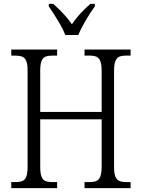

<svg xmlns="http://www.w3.org/2000/svg" viewBox="-20 -968 730 988"><path d="M38 -31H56Q81 -31 95 -36.5Q109 -42 115.5 -59.5Q122 -77 122 -111V-605Q122 -638 115 -654.5Q108 -671 94 -676.5Q80 -682 55 -682H38V-713H274V-682H253Q228 -682 214 -676.5Q200 -671 193.5 -654Q187 -637 187 -603V-392H503V-603Q503 -637 496 -654Q489 -671 475.5 -676.5Q462 -682 436 -682H415V-713H652V-682H634Q608 -682 594.5 -676.5Q581 -671 574 -654Q567 -637 567 -603V-108Q567 -75 574 -58.5Q581 -42 595 -36.5Q609 -31 634 -31H652V0H415V-31H436Q462 -31 475.5 -36.5Q489 -42 496 -59.5Q503 -77 503 -111V-354H187V-111Q187 -77 193.5 -59.5Q200 -42 214 -36.5Q228 -31 253 -31H274V0H38ZM231 -935V-948H254Q317 -892 350 -843Q384 -895 445 -948H468V-935Q445 -904 420.5 -862Q396 -820 383 -788H316Q304 -819 279 -860.5Q254 -902 231 -935Z"/></svg>

Font: Noto Serif NarrowLight
Style: Regular
Weight: 300
Width: 4
Designer: Monotype Design Team
Foundry: Monotype Imaging Inc.
Version: Version 1.001